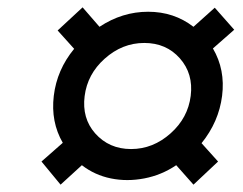

<svg xmlns="http://www.w3.org/2000/svg" viewBox="-20 -624 661 523"><path d="M145 -121 93 -184 151 -235Q118 -292 126.5 -363Q135 -434 182 -491L137 -541L205 -604L251 -551Q313 -592 383.5 -592Q454 -592 507 -551L565 -603L618 -543L560 -492Q594 -434 585 -363Q576 -292 529 -234L574 -184L507 -121L460 -174Q420 -147 373 -138Q326 -129 282 -138Q238 -147 203 -174ZM239 -261Q277 -218 337 -218Q397 -218 445 -261Q492 -303 499.5 -363Q507 -423 470 -465Q433 -507 373 -507Q313 -507 265 -464Q218 -422 210.5 -362Q203 -302 239 -261Z"/></svg>

Font: Orkney Medium
Style: MediumItalic
Weight: 500
Designer: Samuel Oakes and Alfredo Marco Pradil
Foundry: Alfredo Marco Pradil
Version: 1.0; ttfautohint (v1.5)